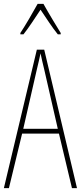

<svg xmlns="http://www.w3.org/2000/svg" viewBox="-20 -970 417 990"><path d="M204 -950H174C150 -906 106 -831 85 -800V-793H101C128 -826 164 -883 189 -920C216 -880 250 -827 278 -793H293V-800C281 -819 230 -903 204 -950ZM351 0H377L208 -714H170L0 0H26L94 -281H284ZM208 -612 278 -306H100L170 -612C178 -646 183 -666 189 -695C195 -666 200 -645 208 -612Z"/></svg>

Font: Noto Sans Myanmar UI ExtraCondensed Thin
Style: Regular
Weight: 100
Width: 2
Designer: Monotype Design Team
Foundry: Monotype Imaging Inc.
Version: Version 2.103